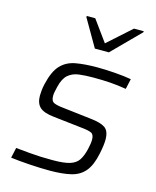

<svg xmlns="http://www.w3.org/2000/svg" viewBox="-112 -815 732 901"><g transform="rotate(15 253.5 -365.0)"><path d="M216 8Q171 8 117.5 4.5Q64 1 26 -4L37 -54Q77 -50 105.5 -47.5Q134 -45 159.5 -44Q185 -43 217 -43Q272 -43 300.5 -52Q329 -61 342.5 -81.5Q356 -102 364 -136Q371 -165 371 -184Q371 -209 356.5 -215.5Q342 -222 311 -225L170 -241Q121 -246 101 -264.5Q81 -283 81 -320Q81 -330 82.5 -345.5Q84 -361 88 -378Q103 -443 131 -472.5Q159 -502 202.5 -510Q246 -518 308 -518Q347 -518 393.5 -514.5Q440 -511 473 -505L462 -455Q420 -462 383 -464.5Q346 -467 301 -467Q262 -467 231.5 -463Q201 -459 180 -441Q159 -423 149 -381Q146 -368 143.5 -356.5Q141 -345 141 -335Q141 -310 156 -303Q171 -296 203 -293L340 -277Q388 -272 410 -257Q432 -242 432 -200Q432 -174 423 -131Q411 -72 386 -42Q361 -12 319.5 -2Q278 8 216 8ZM273 -600 196 -733 197 -738H238L312 -636L426 -738H474L473 -733L341 -600Z"/></g></svg>

Font: Saira Light
Style: Italic
Weight: 300
Italic angle: -12°
Designer: Hector Gatti with collaboration of the Omnibus-Type team
Foundry: Omnibus-Type
Version: Version 1.100; ttfautohint (v1.8.3)